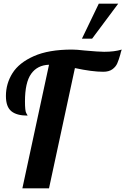

<svg xmlns="http://www.w3.org/2000/svg" viewBox="-20 -1018 678 1038"><path d="M245 -668Q182 -666 148.5 -619Q115 -572 115 -470Q115 -418 122 -406.5Q129 -395 129 -393Q70 -393 41 -417Q12 -441 12 -499Q12 -566 47.5 -622.5Q83 -679 163 -714.5Q243 -750 369 -750Q394 -750 437 -745Q514 -738 543 -738Q599 -738 638 -750Q633 -736 630 -722Q622 -694 614 -675.5Q606 -657 587.5 -643.5Q569 -630 538 -630Q478 -630 385 -650L245 0H101ZM514 -998H619L478 -809H423Z"/></svg>

Font: Lobster
Style: Regular
Weight: 400
Designer: Impallari Type
Foundry: Impallari Type
Version: Version 2.100